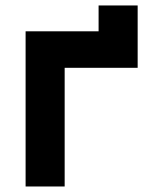

<svg xmlns="http://www.w3.org/2000/svg" viewBox="-20 -676 545 696"><path d="M337.4 -656.2H479V-430.2H214.4V0H72.8V-562.5H337.4Z"/></svg>

Font: Manrope3 ExtraBold
Style: Bold
Weight: 800
Width: 4
Designer: Mikhail Sharanda
Foundry: Mikhail Sharanda
Version: Version 3.000;PS 003.000;hotconv 1.0.88;makeotf.lib2.5.64775